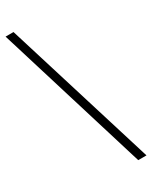

<svg xmlns="http://www.w3.org/2000/svg" viewBox="-241 -823 829 1048"><g transform="rotate(-30 174.0 -299.0)"><path d="M345 174 53 -772H3L293 174Z"/></g></svg>

Font: Source Han Serif AKR9
Style: Regular
Weight: 400
Designer: Ryoko NISHIZUKA 西塚涼子 (kana & ideographs); Frank Grießhammer (Latin, Greek & Cyrillic); Sandoll Communications 산돌커뮤니케이션, 
Foundry: Adobe Systems Incorporated
Version: Version 1.005;hotconv 1.0.107;makeotfexe 2.5.65593